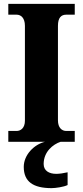

<svg xmlns="http://www.w3.org/2000/svg" viewBox="-20 -734 429 994"><path d="M23 0H213C156 14 103 68 103 130C103 206 151 240 247 240C267 240 310 234 330 224V158C308 163 288 166 271 166C234 166 206 150 206 115C206 52 254 13 294 0H367V-56H323C300 -56 280 -73 280 -111V-600C280 -643 297 -658 323 -658H367V-714H23V-658H66C87 -658 109 -643 109 -600V-109C109 -71 87 -56 66 -56H23Z"/></svg>

Font: Noto Serif Sinhala SemiCondensed ExtraBold
Style: Regular
Weight: 800
Width: 4
Designer: Jelle Bosma - Monotype Design Team
Foundry: Monotype Imaging Inc.
Version: Version 2.007